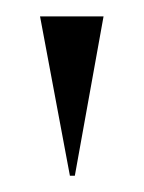

<svg xmlns="http://www.w3.org/2000/svg" viewBox="-20 -719 175 234"><path d="M28.8 -699H106.2L71.2 -504.8H65.2Z"/></svg>

Font: Moniqa Black
Style: Regular
Weight: 900
Designer: Rajesh Rajput
Foundry: Rajesh Rajput
Version: Version 1.000